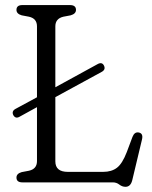

<svg xmlns="http://www.w3.org/2000/svg" viewBox="-20 -720 602 758"><path d="M32.5 -265.5Q25 -281 41 -290L126 -336V-616Q126 -647 94.5 -654L65.5 -659.5Q45 -665.5 45 -681Q45 -700 68.5 -700H256Q280 -700 280 -681Q280 -665.5 259 -659.5L230 -654Q198.5 -646.5 198.5 -616V-375.5L366.5 -467.5Q383 -476 390.5 -461Q398 -445.5 382 -436.5L198.5 -336.5V-83Q198.5 -41.5 247.5 -41.5H387.5Q420.5 -41.5 441.8 -57.8Q463 -74 480.5 -119.5L503 -179.5Q511 -200 527.5 -197Q546.5 -193.5 540.5 -169L502 -8Q495.5 17.5 475.5 17.5Q462.5 17.5 451.2 8.8Q440 0 425.5 0H68.5Q45 0 45 -19Q45 -34.5 65.5 -40.5L94.5 -46Q126 -53 126 -84V-297L56 -258.5Q41 -250.5 32.5 -265.5Z"/></svg>

Font: Fraunces 72pt SuperSoft Light
Style: Regular
Weight: 300
Version: Version 1.000;[0bf87f6ff]